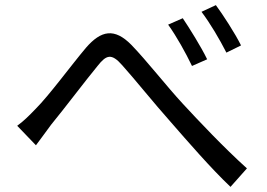

<svg xmlns="http://www.w3.org/2000/svg" viewBox="-20 -746 1040 748"><path d="M47 -256 120 -180C136 -201 159 -233 179 -260C230 -322 313 -432 360 -489C394 -532 414 -540 456 -492C502 -441 579 -345 644 -272C712 -194 802 -90 878 -18L942 -90C852 -171 753 -276 692 -342C629 -410 552 -509 492 -571C426 -638 374 -628 315 -560C256 -490 172 -375 119 -322C92 -294 72 -274 47 -256ZM692 -675 635 -650C668 -604 703 -541 728 -489L787 -515C764 -563 717 -638 692 -675ZM821 -726 765 -700C799 -655 835 -594 862 -541L919 -569C896 -616 847 -691 821 -726Z"/></svg>

Font: Noto Sans CJK JP
Style: Regular
Weight: 400
Designer: Ryoko NISHIZUKA 西塚涼子 (kana, bopomofo & ideographs); Paul D. Hunt (Latin, Greek & Cyrillic); Sandoll Communications 산돌커뮤니
Foundry: Adobe
Version: Version 2.004;hotconv 1.0.118;makeotfexe 2.5.65603